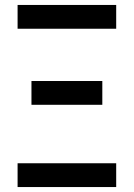

<svg xmlns="http://www.w3.org/2000/svg" viewBox="-20 -755 540 775"><path d="M51 -639V-735H449V-639ZM107 -332V-428H393V-332ZM51 0V-96H449V0Z"/></svg>

Font: Iosevka Curly
Style: Bold
Weight: 700
Monospace: yes
Designer: Belleve Invis
Foundry: Belleve Invis
Version: Version 22.1.2; ttfautohint (v1.8.4)